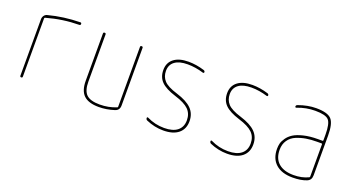

<svg xmlns="http://www.w3.org/2000/svg" viewBox="-43 -967 2585 1414"><g transform="rotate(20 1250.0 -260.0)"><path d="M125 -9.8V-452.1Q125 -467.8 133.8 -480.5Q142.6 -493.2 158.2 -497.1Q276.4 -528.3 406.2 -530.3Q415 -530.3 415 -520Q415 -509.8 404.3 -509.8Q276.4 -508.8 149.4 -472.7Q145.5 -471.7 144.5 -466.8V-9.8Q144.5 0 134.8 0Q125 0 125 -9.8Z M745.1 9.8Q665 9.8 627.4 -25.9Q589.8 -61.5 589.8 -139.6V-509.8Q589.8 -519.5 600.1 -519.5Q610.4 -519.5 610.4 -509.8V-139.6Q610.4 -69.3 641.1 -39.6Q671.9 -9.8 745.1 -9.8Q815.4 -9.8 876 -35.2Q879.9 -36.1 879.9 -42V-509.8Q879.9 -519.5 890.1 -519.5Q900.4 -519.5 900.4 -509.8V-58.6Q900.4 -20.5 866.2 -9.8Q805.7 9.8 745.1 9.8Z M1247.1 -259.8Q1168.9 -284.2 1134.3 -318.8Q1099.6 -353.5 1099.6 -410.2Q1099.6 -466.8 1140.1 -498.5Q1180.7 -530.3 1254.9 -530.3Q1315.4 -530.3 1378.9 -510.7Q1389.6 -506.8 1389.6 -497.1Q1389.6 -493.2 1386.7 -491.2Q1383.8 -489.3 1379.9 -490.2Q1316.4 -509.8 1254.9 -509.8Q1189.5 -509.8 1154.8 -483.9Q1120.1 -458 1120.1 -410.2Q1120.1 -365.2 1147.9 -334.5Q1175.8 -303.7 1252.9 -280.3Q1335 -254.9 1372.6 -216.8Q1410.2 -178.7 1410.2 -120.1Q1410.2 -58.6 1368.7 -24.4Q1327.1 9.8 1250 9.8Q1181.6 9.8 1116.2 -18.6Q1105.5 -23.4 1105.5 -35.2Q1105.5 -44.9 1115.2 -41Q1178.7 -9.8 1250 -9.8Q1318.4 -9.8 1354 -38.6Q1389.6 -67.4 1389.6 -120.1Q1389.6 -171.9 1356.9 -204.1Q1324.2 -236.3 1247.1 -259.8Z M1747.1 -259.8Q1668.9 -284.2 1634.3 -318.8Q1599.6 -353.5 1599.6 -410.2Q1599.6 -466.8 1640.1 -498.5Q1680.7 -530.3 1754.9 -530.3Q1815.4 -530.3 1878.9 -510.7Q1889.6 -506.8 1889.6 -497.1Q1889.6 -493.2 1886.7 -491.2Q1883.8 -489.3 1879.9 -490.2Q1816.4 -509.8 1754.9 -509.8Q1689.5 -509.8 1654.8 -483.9Q1620.1 -458 1620.1 -410.2Q1620.1 -365.2 1647.9 -334.5Q1675.8 -303.7 1752.9 -280.3Q1835 -254.9 1872.6 -216.8Q1910.2 -178.7 1910.2 -120.1Q1910.2 -58.6 1868.7 -24.4Q1827.1 9.8 1750 9.8Q1681.6 9.8 1616.2 -18.6Q1605.5 -23.4 1605.5 -35.2Q1605.5 -44.9 1615.2 -41Q1678.7 -9.8 1750 -9.8Q1818.4 -9.8 1854 -38.6Q1889.6 -67.4 1889.6 -120.1Q1889.6 -171.9 1856.9 -204.1Q1824.2 -236.3 1747.1 -259.8Z M2384.8 -41V-294.9Q2384.8 -299.8 2379.9 -299.8H2344.7Q2298.8 -299.8 2260.3 -293.5Q2221.7 -287.1 2185.1 -272Q2148.4 -256.8 2127 -225.6Q2105.5 -194.3 2105.5 -150.4Q2105.5 -82 2147 -45.9Q2188.5 -9.8 2264.6 -9.8Q2329.1 -9.8 2379.9 -34.2Q2384.8 -36.1 2384.8 -41ZM2379.9 -320.3Q2384.8 -320.3 2384.8 -325.2V-370.1Q2384.8 -457 2360.4 -483.4Q2335.9 -509.8 2254.9 -509.8Q2183.6 -509.8 2116.2 -483.4Q2112.3 -481.4 2108.9 -483.4Q2105.5 -485.4 2105.5 -489.3Q2105.5 -500 2116.2 -503.9Q2188.5 -530.3 2254.9 -530.3Q2343.8 -530.3 2374.5 -497.6Q2405.3 -464.8 2405.3 -370.1V-58.6Q2405.3 -20.5 2373 -7.8Q2329.1 9.8 2264.6 9.8Q2178.7 9.8 2131.8 -32.2Q2085 -74.2 2085 -150.4Q2085 -172.9 2089.8 -192.4Q2094.7 -211.9 2111.3 -236.3Q2127.9 -260.7 2155.3 -278.3Q2182.6 -295.9 2231.4 -308.1Q2280.3 -320.3 2344.7 -320.3Z"/></g></svg>

Font: Rounded-X Mgen+ 1mn thin
Style: Regular
Weight: 100
Designer: [Source Han Sans]
Ryoko NISHIZUKA  (kana & ideographs); Paul D. Hunt (Latin, Greek & Cyrillic); Wenlong ZHANG  (bopomofo
Version: Version 1.059.20150602